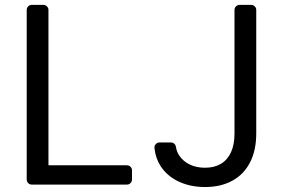

<svg xmlns="http://www.w3.org/2000/svg" viewBox="-20 -747 1145 777"><path d="M88.1 -21V-706.7Q88.1 -715.2 94.1 -721.2Q100.1 -727.3 108.7 -727.3H155.2Q164.1 -727.3 170.1 -721.2Q176.1 -715.2 176.1 -706.7V-78.1H493.3Q502.1 -78.1 508.2 -72.1Q514.2 -66.1 514.2 -57.5V-21Q514.2 -12.1 508.2 -6Q502.1 0 493.3 0H108.7Q100.1 0 94.1 -6Q88.1 -12.1 88.1 -21ZM703.5 -12.1Q656.6 -34.1 630.3 -74.2Q609.4 -106.5 605.1 -147.7Q604 -157 610.3 -163.7Q616.5 -170.5 625.7 -170.5H671.2Q679 -170.5 684.8 -165.7Q690.7 -160.9 691.8 -153.1Q695 -132.5 706 -116.8Q721.6 -93.8 748.2 -81Q775.6 -68.2 809.7 -68.2Q847.7 -68.2 874.3 -84.2Q900.9 -100.1 915.1 -131.4Q929 -162.3 929 -207.4V-706.7Q929 -715.2 935 -721.2Q941.1 -727.3 949.9 -727.3H996.4Q1005 -727.3 1011 -721.2Q1017 -715.2 1017 -706.7V-207.4Q1017 -137.8 991.5 -89.1Q965.6 -39.8 919.4 -15.3Q872.9 9.9 809.7 9.9Q750.7 9.9 703.5 -12.1Z"/></svg>

Font: DeltaSans
Style: Regular
Weight: 400
Designer: Rasmus Andersson
Foundry: rsms
Version: Version 3.012